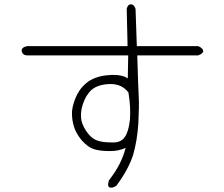

<svg xmlns="http://www.w3.org/2000/svg" viewBox="-20 -807 1040 891"><path d="M572 -593 568 -766Q573 -787 588 -787Q602 -787 609 -766L615 -593H900Q922 -583 923 -571Q924 -559 900 -550H617Q619 -472 621 -423Q623 -374 624 -354Q625 -335 624.5 -305Q624 -275 622 -235Q617 -155 598 -89Q577 -22 520 55Q502 67 489 63Q476 57 486 29Q544 -44 563 -121Q530 -105 487 -106Q444 -106 415 -115Q389 -123 359 -156Q332 -189 323 -220Q314 -250 314 -279Q313 -307 329 -349Q337 -369 349 -387Q361 -405 380 -421Q416 -452 479 -458Q544 -464 573 -443L575 -550H106Q86 -550 81 -568Q77 -587 106 -593ZM576 -378Q545 -418 491 -417Q437 -416 406 -391Q378 -366 364 -322Q357 -300 356 -281.5Q355 -263 358 -247Q366 -216 388 -188Q408 -162 434 -154Q458 -146 499 -146Q541 -144 559 -171Q577 -196 583 -252Q585 -279 583.5 -310.5Q582 -342 576 -378Z"/></svg>

Font: Yomogi
Style: Regular
Weight: 400
Designer: satsuyako
Foundry: satsuyako
Version: Version 3.100